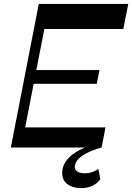

<svg xmlns="http://www.w3.org/2000/svg" viewBox="-20 -750 672 976"><path d="M393.2 206.2Q349.2 206.2 322.7 186.3Q296.2 166.3 296.2 128.6Q296.2 82.1 337.2 44.8Q378.2 7.6 460.7 -16.9L495 0Q446.8 14.3 417 30.4Q387.2 46.4 373.7 63.7Q360.2 81 360.2 99Q360.2 113.8 373.9 122.4Q387.7 131 411.6 131Q429.9 131 447.4 125.2Q465 119.4 480.2 108.9L490.1 160.4Q477.6 180.2 452.1 193.2Q426.7 206.2 393.2 206.2ZM181.7 -602.6 207 -730H632.2L606.9 -602.6ZM65 0 84.4 -102.3H516.1L496.7 0ZM35.1 0 177.1 -730H230.1L88.1 0ZM140.7 -323.9 154.6 -393.9H485.6L471.7 -323.9Z"/></svg>

Font: Savate ExtraLight
Style: Italic
Weight: 200
Italic angle: -11°
Designer: Max Esnée
Foundry: Plomb Type
Version: Version 2.000